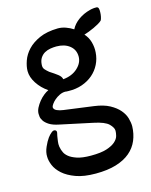

<svg xmlns="http://www.w3.org/2000/svg" viewBox="-113 -524 697 889"><g transform="rotate(-15 236.0 -79.5)"><path d="M130 29Q100 23 83.5 12.5Q67 2 59.5 -9.5Q52 -21 51 -30.5Q50 -40 50 -44Q50 -58 57.5 -72.5Q65 -87 75.5 -100Q86 -113 98.5 -123Q111 -133 122 -138Q91 -159 71.5 -189Q52 -219 52 -248Q52 -270 61.5 -297Q71 -324 92.5 -347Q114 -370 149.5 -386Q185 -402 238 -403Q257 -403 275.5 -396.5Q294 -390 311 -379Q323 -403 348 -421Q373 -439 405 -447Q411 -449 425 -450.5Q439 -452 443 -448Q447 -444 447.5 -434.5Q448 -425 447 -415Q446 -405 443.5 -396.5Q441 -388 439 -386Q434 -381 423 -374.5Q412 -368 399 -362Q386 -356 373 -351Q360 -346 350 -343Q367 -325 374 -300Q381 -275 379 -250Q377 -220 364 -194Q351 -168 329 -149Q307 -130 277 -119.5Q247 -109 211 -110Q199 -110 196 -111Q182 -111 168.5 -104.5Q155 -98 144.5 -89Q134 -80 127.5 -70.5Q121 -61 121 -56Q122 -45 135.5 -39Q149 -33 166 -31L307 -12Q352 -6 380.5 9.5Q409 25 425.5 44.5Q442 64 448 85Q454 106 454 124Q453 160 440 191Q427 222 400.5 244.5Q374 267 333 279.5Q292 292 235 292Q178 292 140 278Q102 264 79 243.5Q56 223 46.5 200Q37 177 37 158Q36 137 46.5 113Q57 89 68 74Q77 62 87 54Q97 46 105 50Q113 54 110 65Q107 76 105 92Q103 104 102.5 115Q102 126 107 143Q108 146 112.5 156.5Q117 167 130 178Q143 189 168 197.5Q193 206 235 206Q283 206 310.5 197Q338 188 352.5 175Q367 162 370.5 148Q374 134 374 124Q374 109 356 91Q338 73 285 62ZM202 -169Q245 -173 271.5 -197.5Q298 -222 298 -252Q298 -285 273.5 -304.5Q249 -324 210 -324Q196 -324 181 -321.5Q166 -319 153.5 -312Q141 -305 132.5 -292Q124 -279 123 -259Q122 -245 129.5 -236.5Q137 -228 148 -219Q170 -205 185 -193.5Q200 -182 202 -169Z"/></g></svg>

Font: BM YEONSUNG
Style: Regular
Weight: 400
Designer: Bongjin Kim; Myungsoo Han; Jaehyun Keum; Jihee Min; Dokyung Lee; Chorong Kim; Jooyeon Kang; Sang-a Kim;
Foundry: Sandoll Communications Inc.
Version: Version 1.000;PS 1;hotconv 16.6.51;makeotf.lib2.5.65220